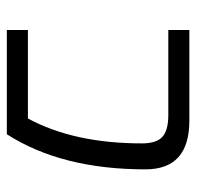

<svg xmlns="http://www.w3.org/2000/svg" viewBox="-26 -534 560 547"><g transform="rotate(90 253.5 -260.0)"><path d="M323 -520Q462 -520 462 -395Q462 -156 362 0H65V-60H317Q388 -191 388 -385Q388 -426 369.5 -443Q351 -460 307 -460H65V-520Z"/></g></svg>

Font: M PLUS 1p
Style: Regular
Weight: 400
Version: Version 1.062